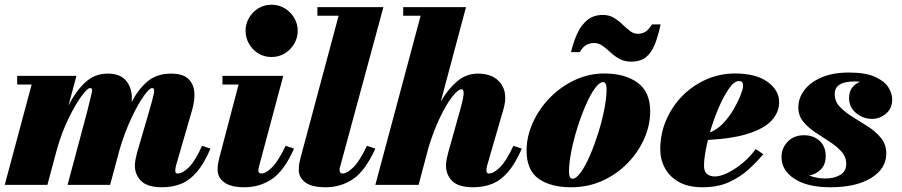

<svg xmlns="http://www.w3.org/2000/svg" viewBox="-20 -780 3804 810"><path d="M113.5 -423.5H52.5V-460H302.5L269 -335Q298 -393 338.2 -431.2Q378.5 -469.5 434.5 -469.5Q491 -469.5 515.8 -434.8Q540.5 -400 535.5 -349.5Q562 -402 601.5 -435.8Q641 -469.5 702 -469.5Q749.5 -469.5 772.8 -448.8Q796 -428 799.5 -394Q803 -360 791.5 -319.5L723 -83Q721.5 -78.5 720.5 -72.2Q719.5 -66 719.5 -58.5Q719.5 -48 729.5 -48Q750 -48 776.8 -74.2Q803.5 -100.5 832.5 -165L868 -153Q841 -90 810.5 -54.5Q780 -19 744 -4.5Q708 10 663.5 10Q602.5 10 575.8 -16.2Q549 -42.5 549 -82Q549 -93 552 -108.8Q555 -124.5 558.5 -137L608.5 -308Q625.5 -366.5 629.5 -387.5Q633.5 -408.5 621.5 -408.5Q610.5 -408.5 586.2 -374.5Q562 -340.5 534.5 -282.2Q507 -224 485.5 -152L444.5 0H265L347.5 -308Q362 -367.5 367 -388Q372 -408.5 360 -408.5Q349 -408.5 324.2 -375Q299.5 -341.5 271 -284Q242.5 -226.5 221.5 -155L180 0H0Z M1016 -650Q1016 -679 1030.2 -704Q1044.5 -729 1069.2 -744.5Q1094 -760 1125.5 -760Q1157 -760 1182 -744.5Q1207 -729 1221.5 -704Q1236 -679 1236 -650Q1236 -621 1221.5 -595.8Q1207 -570.5 1182 -555Q1157 -539.5 1125.5 -539.5Q1094 -539.5 1069.2 -555Q1044.5 -570.5 1030.2 -595.8Q1016 -621 1016 -650ZM1220.5 -153Q1179 -59.5 1127.5 -24.8Q1076 10 1011 10Q953.5 10 925.8 -10.8Q898 -31.5 898 -63.5Q898 -82.5 900.8 -94.5Q903.5 -106.5 905.5 -115L986.5 -423.5H918.5V-460H1175L1074 -82.5Q1073 -78.5 1071.5 -72.8Q1070 -67 1070 -61.5Q1070 -48 1082.5 -48Q1101.5 -48 1128 -74.2Q1154.5 -100.5 1185 -165Z M1563.5 -153Q1521 -59.5 1469.8 -24.8Q1418.5 10 1353 10Q1295.5 10 1268 -10.5Q1240.5 -31 1240.5 -63Q1240.5 -80.5 1243 -92.5Q1245.5 -104.5 1248 -114.5L1408.5 -713.5H1319V-750H1597.5L1416.5 -82.5Q1415.5 -78 1414 -73.2Q1412.5 -68.5 1412.5 -64.5Q1412.5 -48 1425 -48Q1444 -48 1470.8 -74.2Q1497.5 -100.5 1528 -165Z M1919 -308Q1935.5 -366.5 1936 -385Q1936.5 -403.5 1928 -403.5Q1912.5 -403.5 1887.5 -371.5Q1862.5 -339.5 1836 -284Q1809.5 -228.5 1788 -158.5L1746 0H1563.5L1754.5 -713.5H1681V-750H1946L1839.5 -351.5Q1869 -403 1907.8 -436.2Q1946.5 -469.5 1996.5 -469.5Q2061.5 -469.5 2092.5 -428.2Q2123.5 -387 2104 -319.5L2035.5 -83Q2034.5 -79 2033.2 -73Q2032 -67 2032 -63Q2032 -48 2042 -48Q2062.5 -48 2089.2 -74.2Q2116 -100.5 2146 -165L2181.5 -153Q2154 -90 2123.2 -54.5Q2092.5 -19 2056.5 -4.5Q2020.5 10 1976 10Q1914.5 10 1888 -16.2Q1861.5 -42.5 1861.5 -82Q1861.5 -93.5 1864.5 -109Q1867.5 -124.5 1871 -137Z M2486 -598.5Q2469 -598.5 2454.8 -591.2Q2440.5 -584 2425.5 -560H2389Q2399 -602.5 2415.2 -638.2Q2431.5 -674 2457.8 -695.5Q2484 -717 2523.5 -717Q2550 -717 2569.8 -705Q2589.5 -693 2605.8 -677.2Q2622 -661.5 2637.5 -649.5Q2653 -637.5 2670 -637.5Q2687.5 -637.5 2701.5 -645.2Q2715.5 -653 2730.5 -677H2767Q2757 -630 2743.2 -594.5Q2729.5 -559 2706 -539.5Q2682.5 -520 2643 -520Q2614 -520 2593 -531.8Q2572 -543.5 2555.2 -559.2Q2538.5 -575 2522 -586.8Q2505.5 -598.5 2486 -598.5ZM2390 10Q2303 10 2252.2 -26Q2201.5 -62 2201.5 -144.5Q2201.5 -204.5 2227.8 -262.5Q2254 -320.5 2299.5 -367.2Q2345 -414 2404.2 -442Q2463.5 -470 2529.5 -470Q2616.5 -470 2669.8 -431.2Q2723 -392.5 2723 -310Q2723 -252 2698 -195.2Q2673 -138.5 2628 -92Q2583 -45.5 2522.2 -17.8Q2461.5 10 2390 10ZM2395 -26Q2411 -26 2430.5 -53.2Q2450 -80.5 2469 -124.5Q2488 -168.5 2504 -219.5Q2520 -270.5 2529.5 -319.2Q2539 -368 2539 -403.5Q2539 -433.5 2524.5 -433.5Q2508.5 -433.5 2489 -406.2Q2469.5 -379 2450.5 -335Q2431.5 -291 2415.5 -240Q2399.5 -189 2390 -140.2Q2380.5 -91.5 2380.5 -56Q2380.5 -26 2395 -26Z M2950 -81.5Q2950 -56 2963 -45.8Q2976 -35.5 2996 -35.5Q3020 -35.5 3052.2 -51.8Q3084.5 -68 3115.8 -94.5Q3147 -121 3168 -151.5L3200 -129.5Q3173 -97 3137.5 -64.8Q3102 -32.5 3054.8 -11.2Q3007.5 10 2944 10Q2883.5 10 2844 -12.2Q2804.5 -34.5 2785 -71Q2765.5 -107.5 2765.5 -150Q2765.5 -215.5 2790.5 -273.5Q2815.5 -331.5 2859.2 -375.8Q2903 -420 2960 -445Q3017 -470 3081 -470Q3169 -470 3218 -434.8Q3267 -399.5 3267 -349Q3267 -307.5 3237.2 -273.8Q3207.5 -240 3141.5 -217.8Q3075.5 -195.5 2966.5 -189.5Q2959 -158.5 2954.5 -130.5Q2950 -102.5 2950 -81.5ZM3097 -438Q3077.5 -438 3055 -405.8Q3032.5 -373.5 3011.2 -323.8Q2990 -274 2975 -221.5Q3005 -232.5 3030.8 -259.8Q3056.5 -287 3075.2 -319.2Q3094 -351.5 3104.5 -378.8Q3115 -406 3115 -417.5Q3115 -426.5 3111.8 -432.2Q3108.5 -438 3097 -438Z M3719 -132Q3719 -69 3655.8 -29.5Q3592.5 10 3482.5 10Q3386 10 3331.5 -25.8Q3277 -61.5 3277 -117.5Q3277 -155.5 3303.2 -182.5Q3329.5 -209.5 3372 -209.5Q3411.5 -209.5 3437.5 -186Q3463.5 -162.5 3463.5 -121.5Q3463.5 -86.5 3443.5 -65.8Q3423.5 -45 3394 -39.5Q3425 -27 3462 -27Q3500 -27 3525 -42.2Q3550 -57.5 3550 -88Q3550 -118.5 3529.5 -141Q3509 -163.5 3479 -182.8Q3449 -202 3419 -222Q3389 -242 3368.5 -267Q3348 -292 3348 -327Q3348 -366.5 3373.5 -400Q3399 -433.5 3446.8 -453.8Q3494.5 -474 3561 -474Q3630 -474 3670 -456.5Q3710 -439 3727 -412.8Q3744 -386.5 3744 -360.5Q3744 -322.5 3717.8 -300.5Q3691.5 -278.5 3659 -278.5Q3622 -278.5 3592 -302.8Q3562 -327 3562 -366.5Q3562 -415 3607.5 -435Q3597 -436.5 3586 -436.5Q3501.5 -436.5 3501.5 -383.5Q3501.5 -352 3523.5 -329Q3545.5 -306 3578 -286.2Q3610.5 -266.5 3642.8 -245.5Q3675 -224.5 3697 -197.5Q3719 -170.5 3719 -132Z"/></svg>

Font: Bodoni* 06pt Fatface
Style: Italic
Weight: 900
Italic angle: -13°
Version: Version 2.3